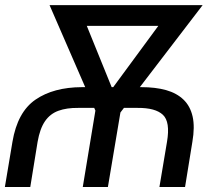

<svg xmlns="http://www.w3.org/2000/svg" viewBox="-42 -748 831 768"><path d="M79.1 0H-22.5L7.8 -180.7Q27.8 -299.8 99.9 -349.4Q171.9 -398.9 285.2 -399.4H523.4Q580.1 -399.4 622.6 -387.5Q665 -375.5 692.1 -349.4Q719.2 -323.2 728.5 -281.7Q737.8 -240.2 727.5 -180.7L698.2 0H595.7L626 -180.7Q639.6 -260.7 609.6 -288.8Q579.6 -316.9 508.8 -316.4H270.5Q224.6 -316.9 191.7 -304.9Q158.7 -293 138.2 -263.4Q117.7 -233.9 108.4 -180.7ZM654.3 -727.5 641.6 -644.5H257.8L270.5 -727.5ZM361.3 -332 652.3 -727.5H768.6L436.5 -293.9H373ZM271.5 -727.5 433.6 -328.1 407.2 -293.9H344.7L156.2 -727.5ZM454.1 -383.8 389.6 0H289.1L352.5 -383.8Z"/></svg>

Font: Inter Tight
Style: Italic
Weight: 400
Italic angle: -9.39999°
Designer: Rasmus Andersson
Foundry: rsms
Version: Version 3.002